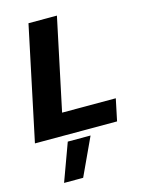

<svg xmlns="http://www.w3.org/2000/svg" viewBox="-136 -722 795 1050"><g transform="rotate(-15 261.5 -197.0)"><path d="M-5 0 131 -644H292L182 -124H486L460 0ZM93 250 171 37H300L201 250Z"/></g></svg>

Font: Kanit SemiBold
Style: Italic
Weight: 600
Italic angle: -12°
Designer: Katatrad Team
Foundry: CadsonDemak
Version: Version 2.000; ttfautohint (v1.8.3)